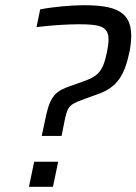

<svg xmlns="http://www.w3.org/2000/svg" viewBox="-20 -716 523 736"><path d="M157 -275 140 -195H216L229 -260C241 -313 247 -316 316 -341L352 -354C432 -381 458 -430 477 -520C481 -542 483 -562 483 -579C483 -672 422 -696 301 -696C256 -696 184 -690 134 -680L120 -612C173 -619 242 -623 280 -623C361 -623 396 -616 396 -565C396 -551 394 -535 390 -516C373 -434 352 -422 286 -399L249 -386C197 -368 174 -351 157 -275ZM111 -96 91 0H183L203 -96Z"/></svg>

Font: Saira UNSAM
Style: Italic
Weight: 400
Italic angle: -12°
Designer: Hector Gatti with collaboration of the Omnibus-Type team
Foundry: Omnibus-Type
Version: Version 0.072;PS 000.072;hotconv 1.0.88;makeotf.lib2.5.64775